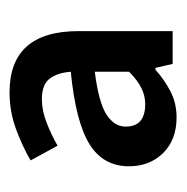

<svg xmlns="http://www.w3.org/2000/svg" viewBox="-14 -744 381 392"><g transform="rotate(-90 176.0 -547.5)"><path d="M133 -377Q87 -377 60 -404.5Q33 -432 33 -474Q33 -527 78.5 -555Q124 -583 226 -593Q224 -620 212 -636Q200 -652 170 -652Q147 -652 122.5 -642.5Q98 -633 75 -620L45 -675Q74 -692 109.5 -705Q145 -718 184 -718Q309 -718 309 -577V-385H242L234 -420H230Q210 -402 186 -389.5Q162 -377 133 -377ZM160 -441Q177 -441 193 -449Q209 -457 226 -474V-544Q163 -536 138.5 -520Q114 -504 114 -481Q114 -441 160 -441Z"/></g></svg>

Font: Giro Semibold
Style: Regular
Weight: 600
Designer: Paul D. Hunt
Foundry: Adobe Systems Incorporated
Version: Version 1.000;PS 1.0;hotconv 1.0.88;makeotf.lib2.5.647800